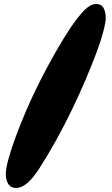

<svg xmlns="http://www.w3.org/2000/svg" viewBox="-20 -823 556 957"><path d="M60 114Q34 114 21.5 94.5Q9 75 9 45Q9 18 22 -30Q35 -78 58 -140.5Q81 -203 111.5 -274Q142 -345 179 -418Q216 -491 255.5 -560.5Q295 -630 335 -690Q376 -749 404.5 -776Q433 -803 459 -803Q486 -803 496.5 -782.5Q507 -762 507 -735Q507 -712 495 -666Q483 -620 460 -558.5Q437 -497 406.5 -425.5Q376 -354 339.5 -278Q303 -202 261.5 -127Q220 -52 177 15Q144 66 115.5 90Q87 114 60 114Z"/></svg>

Font: DynaPuff SemiBold
Style: Regular
Weight: 600
Designer: Toshi Omagari, Jennifer Daniel
Foundry: Google Fonts
Version: Version 2.000